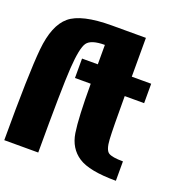

<svg xmlns="http://www.w3.org/2000/svg" viewBox="-150 -1019 1144 1162"><g transform="rotate(20 422.0 -437.5)"><path d="M375 -500H273.4V-625H375V-750Q287.1 -750 261.7 -714.8Q236.3 -679.7 227.5 -546.9Q218.8 -414.1 218.8 0H0Q0 -429.7 15.6 -589.8Q31.2 -750 105.5 -812.5Q179.7 -875 375 -875H593.8V-625H718.8V-500H593.8Q593.8 -289.1 597.7 -222.7Q601.6 -156.2 625 -140.6Q648.4 -125 718.8 -125V0Q546.9 0 475.6 -46.9Q404.3 -93.8 389.6 -187.5Q375 -281.2 375 -500Z"/></g></svg>

Font: CraftyPE
Style: Regular
Weight: 400
Designer: Erek Butcher
Foundry: Haunted Coop
Version: Version 0.018;April 4, 2024;FontCreator 15.0.0.2962 64-bit